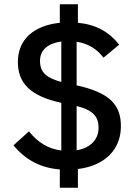

<svg xmlns="http://www.w3.org/2000/svg" viewBox="-20 -800 639 902"><path d="M346 82V-6C475 -22 548 -99 548 -207C548 -308 495 -365 340 -399V-604C397 -595 437 -568 466 -529L540 -590C493 -650 431 -685 346 -693V-780H261V-693C140 -680 64 -616 64 -509C64 -408 124 -348 268 -317V-93C204 -101 157 -132 116 -183L43 -117C94 -57 160 -12 261 -4V82ZM443 -200C443 -144 405 -105 340 -94V-302C419 -282 443 -251 443 -200ZM168 -514C168 -565 204 -596 268 -605V-415C200 -434 168 -458 168 -514Z"/></svg>

Font: IBMKR Medm
Style: Regular
Weight: 500
Designer: Mike Abbink; Paul van der Laan; Pieter van Rosmalen; Wujin Sim; Chorong Kim; Dohee Lee;
Foundry: Sandoll Inc.
Version: Version 1.002